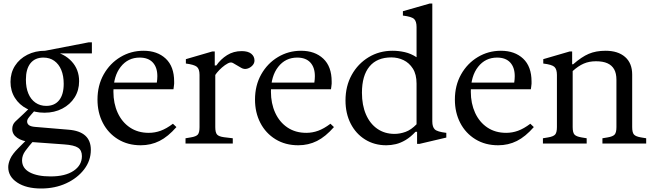

<svg xmlns="http://www.w3.org/2000/svg" viewBox="-20 -820 3724 1097"><path d="M215 257Q130 257 78.5 223Q27 189 27 135Q27 114 38.5 87.5Q50 61 84 27L139 -28L177 -22Q143 17 124.5 42.5Q106 68 106 96Q106 141 149.5 164.5Q193 188 269 188Q353 188 400.5 156Q448 124 448 72Q448 39 426 24Q404 9 346 5L153 -9Q107 -13 78.5 -32.5Q50 -52 50 -83Q50 -109 68 -126Q86 -143 114 -169L145 -199H188L158 -165Q144 -149 139.5 -141.5Q135 -134 135 -126Q135 -113 145.5 -105Q156 -97 180 -95L371 -79Q499 -69 499 36Q499 98 460.5 148Q422 198 358 227.5Q294 257 215 257ZM234 -176Q178 -176 134 -198.5Q90 -221 65 -261Q40 -301 40 -352Q40 -404 65.5 -444Q91 -484 136 -507Q181 -530 238 -530L279 -527Q347 -515 389.5 -469Q432 -423 432 -356Q432 -304 406.5 -263.5Q381 -223 336 -199.5Q291 -176 234 -176ZM244 -215Q292 -215 318 -247.5Q344 -280 344 -341Q344 -387 330 -420.5Q316 -454 290 -472.5Q264 -491 228 -491Q180 -491 154 -458.5Q128 -426 128 -365Q128 -319 142 -285.5Q156 -252 182.5 -233.5Q209 -215 244 -215ZM238 -515V-530L486 -578H505V-515Z M784 10Q710 10 654 -24.5Q598 -59 567.5 -118Q537 -177 537 -251Q537 -332 572.5 -395Q608 -458 668 -494Q728 -530 800 -530Q879 -530 927 -485Q975 -440 975 -354Q975 -348 975 -341.5Q975 -335 973 -324L971 -310H612V-348H876Q879 -368 879 -385Q879 -435 853 -463Q827 -491 778 -491Q711 -491 669.5 -438Q628 -385 628 -296Q628 -229 652.5 -175.5Q677 -122 722.5 -91.5Q768 -61 830 -61Q865 -61 898 -73Q931 -85 968 -113L988 -94Q940 -39 891 -14.5Q842 10 784 10Z M1040 0V-30L1070 -35Q1101 -40 1110.5 -51.5Q1120 -63 1120 -94V-392Q1120 -426 1104.5 -438.5Q1089 -451 1042 -457V-482L1193 -526H1207V-446H1216Q1241 -482 1277.5 -505Q1314 -528 1361 -528Q1397 -528 1415.5 -513Q1434 -498 1434 -474Q1434 -458 1421.5 -445Q1409 -432 1392 -427.5Q1375 -423 1359 -432L1311 -460Q1299 -467 1282 -458Q1265 -449 1248.5 -434.5Q1232 -420 1221 -406.5Q1210 -393 1210 -391V-94Q1210 -63 1220 -51.5Q1230 -40 1260 -36L1310 -30V0Z M1684 10Q1610 10 1554 -24.5Q1498 -59 1467.5 -118Q1437 -177 1437 -251Q1437 -332 1472.5 -395Q1508 -458 1568 -494Q1628 -530 1700 -530Q1779 -530 1827 -485Q1875 -440 1875 -354Q1875 -348 1875 -341.5Q1875 -335 1873 -324L1871 -310H1512V-348H1776Q1779 -368 1779 -385Q1779 -435 1753 -463Q1727 -491 1678 -491Q1611 -491 1569.5 -438Q1528 -385 1528 -296Q1528 -229 1552.5 -175.5Q1577 -122 1622.5 -91.5Q1668 -61 1730 -61Q1765 -61 1798 -73Q1831 -85 1868 -113L1888 -94Q1840 -39 1791 -14.5Q1742 10 1684 10Z M2187 10Q2119 10 2066 -23Q2013 -56 1983.5 -114Q1954 -172 1954 -246Q1954 -328 1989.5 -392Q2025 -456 2086 -493Q2147 -530 2223 -530Q2258 -530 2293 -522Q2328 -514 2360 -493V-666Q2360 -698 2346 -711.5Q2332 -725 2282 -731V-756L2436 -800H2450V-126Q2450 -95 2464 -81Q2478 -67 2530 -61V-34L2377 2H2363V-67H2354Q2326 -37 2297.5 -20Q2269 -3 2241.5 3.5Q2214 10 2187 10ZM2234 -55Q2265 -55 2297 -66.5Q2329 -78 2360 -110V-342Q2360 -395 2339 -428Q2318 -461 2285.5 -476.5Q2253 -492 2216 -492Q2134 -492 2091 -440Q2048 -388 2048 -290Q2048 -219 2071 -166Q2094 -113 2136 -84Q2178 -55 2234 -55Z M2826 10Q2752 10 2696 -24.5Q2640 -59 2609.5 -118Q2579 -177 2579 -251Q2579 -332 2614.5 -395Q2650 -458 2710 -494Q2770 -530 2842 -530Q2921 -530 2969 -485Q3017 -440 3017 -354Q3017 -348 3017 -341.5Q3017 -335 3015 -324L3013 -310H2654V-348H2918Q2921 -368 2921 -385Q2921 -435 2895 -463Q2869 -491 2820 -491Q2753 -491 2711.5 -438Q2670 -385 2670 -296Q2670 -229 2694.5 -175.5Q2719 -122 2764.5 -91.5Q2810 -61 2872 -61Q2907 -61 2940 -73Q2973 -85 3010 -113L3030 -94Q2982 -39 2933 -14.5Q2884 10 2826 10Z M3082 0V-30L3112 -35Q3142 -40 3152 -51.5Q3162 -63 3162 -94V-392Q3162 -424 3148 -437.5Q3134 -451 3084 -457V-482L3235 -526H3249V-453H3255Q3303 -495 3344 -512.5Q3385 -530 3440 -530Q3511 -530 3551.5 -494.5Q3592 -459 3592 -394V-94Q3592 -63 3602 -51.5Q3612 -40 3642 -35L3672 -30V0H3422V-30L3452 -35Q3482 -40 3492 -51.5Q3502 -63 3502 -94V-364Q3502 -401 3489 -424Q3476 -447 3450.5 -458.5Q3425 -470 3385 -470Q3346 -470 3315 -456.5Q3284 -443 3252 -414V-94Q3252 -63 3262 -51.5Q3272 -40 3302 -35L3332 -30V0Z"/></svg>

Font: Hedvig Letters Serif 24pt 24pt
Style: Regular
Weight: 400
Version: Version 1.000